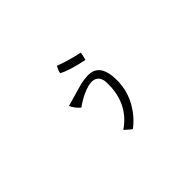

<svg xmlns="http://www.w3.org/2000/svg" viewBox="-94 -823 1107 1107"><g transform="rotate(-45 460.0 -269.0)"><path d="M574 -509Q575 -499 565 -464Q564 -462 564 -460Q454 -482 407 -509Q411 -532 424 -552Q503 -523 574 -509ZM478 14H472L433 -20Q548 -98 558 -243Q560 -285 556 -301Q536 -377 421 -323Q384 -305 353 -282Q323 -307 308 -342L311 -340L448 -379Q515 -394 551 -381Q606 -359 610 -264Q616 -139 531 -37Q507 -9 478 14Z"/></g></svg>

Font: cwTeXYen
Style: Medium
Weight: 500
Version: Version 1.17